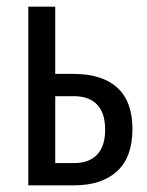

<svg xmlns="http://www.w3.org/2000/svg" viewBox="-20 -557 443 577"><path d="M65 0V-537H146V-335H200Q287 -335 332.5 -293.5Q378 -252 378 -169Q378 -85 332 -42.5Q286 0 202 0ZM146 -67H203Q248 -67 272 -92.5Q296 -118 296 -167Q296 -218 271.5 -243Q247 -268 202 -268H146Z"/></svg>

Font: Noto Sans ExtraCondensed
Style: Regular
Weight: 400
Width: 2
Designer: Monotype Design Team
Foundry: Monotype Imaging Inc.
Version: Version 2.013